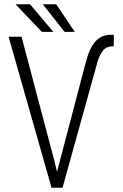

<svg xmlns="http://www.w3.org/2000/svg" viewBox="-20 -884 579 904"><path d="M248.5 -75.2 383.3 -588.4Q400.9 -657.2 429 -688.7Q457 -720.2 502.9 -720.2H516.1L515.6 -666.5Q482.9 -666.5 466.6 -647.9Q450.2 -629.4 438 -588.9L274.4 0H222.7L20.5 -710.9H81.5L235.4 -128.9ZM332 -733.9H284.2L181.6 -863.8H244.6ZM231 -733.9H177.2L53.2 -863.8H121.6Z"/></svg>

Font: MAUL Condensed Light
Style: Light
Weight: 300
Designer: MAUL
Version: Version 2.137; 2017; ttfautohint (v1.8.3)